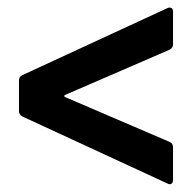

<svg xmlns="http://www.w3.org/2000/svg" viewBox="-20 -531 505 506"><path d="M422 -47 39 -224Q30 -229 30 -238V-319Q30 -329 39 -333L422 -510Q424 -511 427 -511Q436 -511 436 -500V-414Q436 -405 427 -400L152 -281Q146 -278 152 -275L427 -157Q436 -153 436 -143V-57Q436 -50 432 -47Q428 -44 422 -47Z"/></svg>

Font: Barlow Semi Condensed SemiBold
Style: Regular
Weight: 600
Width: 4
Designer: Jeremy Tribby
Foundry: Tribby Type
Version: Version 1.408